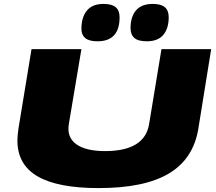

<svg xmlns="http://www.w3.org/2000/svg" viewBox="-20 -951 1104 981"><path d="M484 10Q275 10 172 -50Q69 -110 69 -233Q69 -244 70 -257Q71 -270 74 -292L141 -700H396L332 -319Q320 -251 368.5 -215Q417 -179 517 -179Q720 -179 742 -318L805 -700H1059L993 -291Q967 -138 842 -64Q717 10 484 10ZM730 -740Q686 -740 666.5 -757Q647 -774 647 -807Q647 -865 675 -898Q703 -931 761 -931Q803 -931 822.5 -914Q842 -897 842 -863Q842 -806 814.5 -773Q787 -740 730 -740ZM478 -740Q435 -740 415.5 -756.5Q396 -773 396 -803Q396 -863 424 -897Q452 -931 509 -931Q552 -931 571.5 -914Q591 -897 591 -863Q591 -740 478 -740Z"/></svg>

Font: Georama ExtraExtended ExtraBold
Style: Italic
Weight: 800
Width: 8
Italic angle: -9°
Designer: Jean-Baptiste Levee
Foundry: Production Type
Version: Version 1.000